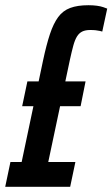

<svg xmlns="http://www.w3.org/2000/svg" viewBox="-38 -716 431 736"><path d="M-18 0 2 -95H45L127 -484Q140 -545 153.5 -585.5Q167 -626 185 -650.5Q203 -675 231 -685.5Q259 -696 301 -696Q319 -696 333.5 -694Q348 -692 358 -688.5Q368 -685 373 -683L354 -595Q351 -596 344.5 -597.5Q338 -599 329 -600Q320 -601 308 -601Q289 -601 277 -595Q265 -589 257 -576Q249 -563 243 -541Q237 -519 230 -487L147 -95H251L231 0ZM47 -309 67 -404H290L271 -309Z"/></svg>

Font: Saira UltraCondensed
Style: Bold Italic
Weight: 700
Width: 1
Italic angle: -12°
Designer: Hector Gatti with collaboration of the Omnibus-Type team
Foundry: Omnibus-Type
Version: Version 1.101